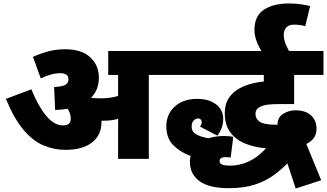

<svg xmlns="http://www.w3.org/2000/svg" viewBox="-20 -916 1885 1107"><path d="M565 -212Q565 -136 510 -94Q455 -52 357 -52Q291 -52 230 -78Q169 -104 115 -168Q61 -232 14 -346L161 -401Q198 -308 244.5 -250.5Q291 -193 343 -193Q388 -193 388 -231Q388 -262 370 -289Q337 -283 298 -282L292 -414Q342 -417 358.5 -428Q375 -439 375 -458Q375 -478 361.5 -486Q348 -494 328 -494Q301 -494 272.5 -486Q244 -478 215 -464L170 -588Q209 -606 255 -619Q301 -632 356 -632Q451 -632 500.5 -585.5Q550 -539 550 -468Q550 -398 505 -352Q517 -351 531 -350Q545 -349 561 -349Q589 -349 613.5 -352.5Q638 -356 661 -363V-484H604V-622H923V-484H838V0H661V-231Q641 -225 620.5 -222.5Q600 -220 578 -220Q571 -220 565 -220Q565 -217 565 -212Z M1832 123 1685 171 1637 26Q1602 62 1556.5 95Q1511 128 1448.5 148.5Q1386 169 1299 169Q1187 169 1131 129Q1075 89 1075 17Q1075 -1 1079 -17Q1020 -38 979.5 -78.5Q939 -119 939 -188Q939 -258 988 -302Q1037 -346 1116 -346Q1184 -346 1225.5 -314.5Q1267 -283 1267 -231Q1267 -177 1233 -134L1133 -186Q1137 -191 1140 -198Q1143 -205 1143 -212Q1143 -220 1138 -226.5Q1133 -233 1122 -233Q1107 -233 1096 -220.5Q1085 -208 1085 -186Q1085 -155 1114 -140Q1143 -125 1183 -119Q1202 -125 1224 -128.5Q1246 -132 1270 -132Q1287 -132 1302.5 -130.5Q1318 -129 1325 -127L1310 -8Q1305 -9 1297 -9.5Q1289 -10 1281 -10Q1246 -10 1246 13Q1246 26 1260.5 32.5Q1275 39 1309 39Q1361 39 1413 15.5Q1465 -8 1514 -61Q1450 -66 1395.5 -87.5Q1341 -109 1308.5 -152Q1276 -195 1276 -264Q1276 -308 1293 -340Q1310 -372 1341 -394Q1401 -436 1501 -446V-484H908V-622H1845V-484H1676V-316H1595Q1551 -316 1526 -313Q1501 -310 1484 -302Q1453 -290 1453 -259Q1453 -231 1477.5 -214Q1502 -197 1571 -197Q1575 -197 1580 -197V-198Q1580 -239 1612.5 -259.5Q1645 -280 1683 -280Q1742 -280 1773.5 -250.5Q1805 -221 1805 -174Q1805 -143 1790 -121.5Q1775 -100 1746 -86Z M1492 -615Q1473 -642 1460 -677Q1447 -712 1447 -743Q1447 -824 1501.5 -860Q1556 -896 1646 -896Q1683 -896 1714.5 -891.5Q1746 -887 1768 -881L1740 -765Q1710 -774 1676 -774Q1645 -774 1630.5 -757.5Q1616 -741 1616 -714Q1616 -688 1628 -659.5Q1640 -631 1651 -615Z"/></svg>

Font: Noto Sans Black
Style: Regular
Weight: 900
Designer: Monotype Design Team
Foundry: Monotype Imaging Inc.
Version: Version 2.007